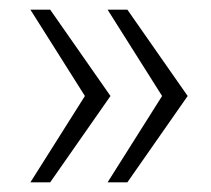

<svg xmlns="http://www.w3.org/2000/svg" viewBox="-20 -467 438 398"><path d="M84 -89H43L156 -268L43 -447H84L209 -268ZM244 -89H203L316 -268L203 -447H244L369 -268Z"/></svg>

Font: Mulish ExtraLight
Style: Regular
Weight: 200
Designer: Vernon Adams
Foundry: Vernon Adams
Version: Version 3.603